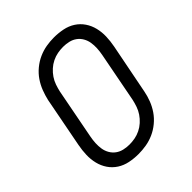

<svg xmlns="http://www.w3.org/2000/svg" viewBox="-193 -803 936 936"><g transform="rotate(-45 275.0 -335.0)"><path d="M222 12Q191 12 161.5 6Q132 0 108 -15.5Q84 -31 68 -54.5Q52 -78 45 -106.5Q38 -135 39 -165.5Q40 -196 46 -227L96 -487Q102 -513 112 -539Q122 -565 138 -588.5Q154 -612 177 -631Q200 -650 226 -661.5Q252 -673 278.5 -677.5Q305 -682 331 -682Q362 -682 392 -676Q422 -670 446 -654.5Q470 -639 486 -615.5Q502 -592 509 -563.5Q516 -535 515 -504.5Q514 -474 508 -443L457 -183Q452 -157 442 -131Q432 -105 416 -81.5Q400 -58 377 -39Q354 -20 328 -8.5Q302 3 275 7.5Q248 12 222 12ZM223 -52Q242 -52 261 -55.5Q280 -59 298.5 -68Q317 -77 332.5 -91Q348 -105 359.5 -122Q371 -139 377.5 -158Q384 -177 388 -195L438 -455Q442 -476 443 -496Q444 -516 441 -535Q438 -554 428.5 -570.5Q419 -587 404 -598Q389 -609 370 -613.5Q351 -618 331 -618Q312 -618 293 -614.5Q274 -611 255.5 -602Q237 -593 221.5 -579Q206 -565 194.5 -548Q183 -531 176.5 -512Q170 -493 166 -475L116 -215Q112 -194 111 -174Q110 -154 113 -135Q116 -116 125.5 -99.5Q135 -83 150 -72Q165 -61 184 -56.5Q203 -52 223 -52Z"/></g></svg>

Font: Lode Term
Style: Italic
Weight: 400
Italic angle: -11°
Monospace: yes
Designer: Belleve Invis
Foundry: Belleve Invis
Version: Version 29.2.0